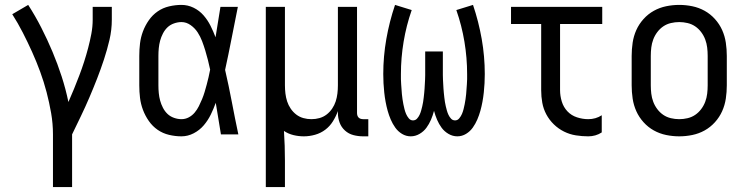

<svg xmlns="http://www.w3.org/2000/svg" viewBox="-20 -548 3040 783"><path d="M196 215V0Q196 -44 188.5 -87Q181 -130 170 -172Q159 -214 144 -255Q129 -296 111 -336Q93 -376 73 -415Q53 -454 30 -490L95 -528Q124 -483 148.5 -435Q173 -387 194 -337Q215 -287 231.5 -236Q248 -185 259 -132Q271 -159 282 -186Q293 -213 303.5 -240.5Q314 -268 323 -296Q332 -324 339.5 -352.5Q347 -381 352.5 -410Q358 -439 358 -468V-520H436V-468Q436 -426 426.5 -385.5Q417 -345 404 -305.5Q391 -266 376 -227.5Q361 -189 344.5 -150.5Q328 -112 310 -74.5Q292 -37 274 0V215Z M720 8Q695 8 669.5 2Q644 -4 623 -18.5Q602 -33 587 -54.5Q572 -76 563 -100Q554 -124 551 -149Q548 -174 548 -200V-320Q548 -346 551 -371Q554 -396 563 -420Q572 -444 587 -465.5Q602 -487 623 -501.5Q644 -516 669.5 -522Q695 -528 720 -528Q746 -528 769.5 -516.5Q793 -505 810 -485.5Q827 -466 838.5 -443Q850 -420 859 -396Q864 -427 869 -458Q874 -489 879 -520H950Q937 -456 924.5 -391.5Q912 -327 898 -263Q913 -198 925.5 -132Q938 -66 952 0H881Q876 -32 870.5 -64Q865 -96 860 -128V-129Q851 -104 839.5 -80.5Q828 -57 811 -37Q794 -17 770 -4.5Q746 8 720 8ZM720 -62Q736 -62 750 -69.5Q764 -77 774 -89Q784 -101 791 -115Q798 -129 804 -143.5Q810 -158 814.5 -173Q819 -188 823 -203Q827 -218 830.5 -233Q834 -248 837 -264Q833 -283 828 -303Q823 -323 817 -342.5Q811 -362 804 -380.5Q797 -399 786 -416Q775 -433 757.5 -445.5Q740 -458 720 -458Q705 -458 689.5 -452.5Q674 -447 663 -436.5Q652 -426 644.5 -411.5Q637 -397 633 -382Q629 -367 627.5 -351.5Q626 -336 626 -320V-200Q626 -184 627.5 -168.5Q629 -153 633 -138Q637 -123 644.5 -108.5Q652 -94 663 -83.5Q674 -73 689.5 -67.5Q705 -62 720 -62Z M1064 215V-520H1142V-200Q1142 -183 1144 -166.5Q1146 -150 1151 -134.5Q1156 -119 1165.5 -105Q1175 -91 1188 -81Q1201 -71 1217 -66.5Q1233 -62 1250 -62Q1267 -62 1283 -66.5Q1299 -71 1312 -81Q1325 -91 1334.5 -105Q1344 -119 1349 -134.5Q1354 -150 1356 -166.5Q1358 -183 1358 -200V-520H1436V-87Q1436 -82 1437.5 -77Q1439 -72 1442.5 -68.5Q1446 -65 1451 -63.5Q1456 -62 1461 -62H1482V8H1461Q1441 8 1421.5 3Q1402 -2 1387 -15.5Q1372 -29 1365 -48Q1358 -67 1358 -87V-95Q1350 -73 1337.5 -53Q1325 -33 1306.5 -19Q1288 -5 1265 1.5Q1242 8 1219 8Q1198 8 1177 3Q1156 -2 1138 -14Q1140 16 1141 46.5Q1142 77 1142 107V215Z M1655 8Q1636 8 1619.5 -2Q1603 -12 1592 -27.5Q1581 -43 1573.5 -60.5Q1566 -78 1561 -96Q1556 -114 1552.5 -133Q1549 -152 1547 -171Q1545 -190 1544 -208.5Q1543 -227 1543 -246Q1543 -318 1555.5 -389Q1568 -460 1591 -528L1659 -507Q1637 -444 1626 -378Q1615 -312 1615 -246Q1615 -235 1615 -225Q1615 -215 1616 -204.5Q1617 -194 1617.5 -184Q1618 -174 1619 -164Q1620 -154 1621.5 -143.5Q1623 -133 1625 -123Q1627 -113 1629.5 -103Q1632 -93 1636 -83.5Q1640 -74 1647 -65.5Q1654 -57 1664 -57Q1674 -57 1680.5 -64Q1687 -71 1691 -79.5Q1695 -88 1697.5 -97Q1700 -106 1702 -114.5Q1704 -123 1705.5 -132Q1707 -141 1708 -150.5Q1709 -160 1710 -169Q1711 -178 1711.5 -187Q1712 -196 1712.5 -205Q1713 -214 1713.5 -223.5Q1714 -233 1714 -242Q1714 -251 1714 -260V-338H1786V-260Q1786 -251 1786 -242Q1786 -233 1786.5 -223.5Q1787 -214 1787.5 -205Q1788 -196 1788.5 -187Q1789 -178 1790 -169Q1791 -160 1792 -150.5Q1793 -141 1794.5 -132Q1796 -123 1798 -114.5Q1800 -106 1802.5 -97Q1805 -88 1809 -79.5Q1813 -71 1819.5 -64Q1826 -57 1836 -57Q1846 -57 1853 -65.5Q1860 -74 1864 -83.5Q1868 -93 1870.5 -103Q1873 -113 1875 -123Q1877 -133 1878.5 -143.5Q1880 -154 1881 -164Q1882 -174 1882.5 -184Q1883 -194 1884 -204.5Q1885 -215 1885 -225Q1885 -235 1885 -246Q1885 -312 1874 -378Q1863 -444 1841 -507L1909 -528Q1932 -460 1944.5 -389Q1957 -318 1957 -246Q1957 -227 1956 -208.5Q1955 -190 1953 -171Q1951 -152 1947.5 -133Q1944 -114 1939 -96Q1934 -78 1926.5 -60.5Q1919 -43 1908 -27.5Q1897 -12 1880.5 -2Q1864 8 1845 8Q1826 8 1809 -2Q1792 -12 1781 -27Q1770 -42 1762.5 -59.5Q1755 -77 1750 -96Q1745 -77 1737.5 -59.5Q1730 -42 1719 -27Q1708 -12 1691 -2Q1674 8 1655 8Z M2379 8Q2354 8 2328.5 4Q2303 0 2280 -11.5Q2257 -23 2238.5 -41Q2220 -59 2208 -81.5Q2196 -104 2191.5 -129Q2187 -154 2187 -180V-450H2064V-520H2436V-450H2264V-180Q2264 -157 2271 -134Q2278 -111 2294 -94Q2310 -77 2333 -69.5Q2356 -62 2379 -62Q2394 -62 2408 -66Q2422 -70 2434 -78V-8Q2422 0 2408 4Q2394 8 2379 8Z M2750 8Q2723 8 2696.5 2.5Q2670 -3 2646.5 -16Q2623 -29 2604.5 -49.5Q2586 -70 2575 -94.5Q2564 -119 2560 -146Q2556 -173 2556 -200V-320Q2556 -347 2560 -374Q2564 -401 2575 -425.5Q2586 -450 2604.5 -470.5Q2623 -491 2646.5 -504Q2670 -517 2696.5 -522.5Q2723 -528 2750 -528Q2777 -528 2803.5 -522.5Q2830 -517 2853.5 -504Q2877 -491 2895.5 -470.5Q2914 -450 2925 -425.5Q2936 -401 2940 -374Q2944 -347 2944 -320V-200Q2944 -173 2940 -146Q2936 -119 2925 -94.5Q2914 -70 2895.5 -49.5Q2877 -29 2853.5 -16Q2830 -3 2803.5 2.5Q2777 8 2750 8ZM2750 -62Q2767 -62 2784 -66Q2801 -70 2815 -79.5Q2829 -89 2839.5 -103Q2850 -117 2856 -133Q2862 -149 2864 -166Q2866 -183 2866 -200V-320Q2866 -337 2864 -354Q2862 -371 2856 -387Q2850 -403 2839.5 -417Q2829 -431 2815 -440.5Q2801 -450 2784 -454Q2767 -458 2750 -458Q2733 -458 2716 -454Q2699 -450 2685 -440.5Q2671 -431 2660.5 -417Q2650 -403 2644 -387Q2638 -371 2636 -354Q2634 -337 2634 -320V-200Q2634 -183 2636 -166Q2638 -149 2644 -133Q2650 -117 2660.5 -103Q2671 -89 2685 -79.5Q2699 -70 2716 -66Q2733 -62 2750 -62Z"/></svg>

Font: Iosevka
Style: Regular
Weight: 400
Monospace: yes
Designer: Belleve Invis
Foundry: Belleve Invis
Version: Version 33.2.3; ttfautohint (v1.8.4)